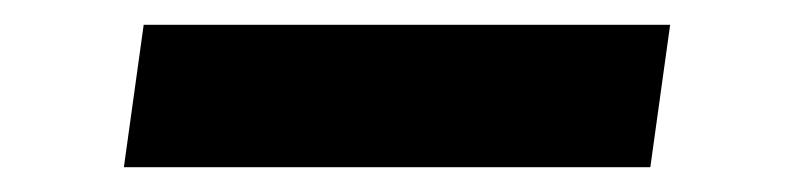

<svg xmlns="http://www.w3.org/2000/svg" viewBox="-20 -349 640 155"><path d="M80 -214 96 -329H521L505 -214Z"/></svg>

Font: Plus Jakarta Sans
Style: Bold Italic
Weight: 700
Italic angle: -8°
Designer: Gumpita Rahayu
Foundry: Tokotype
Version: Version 2.071; ttfautohint (v1.8.4.7-5d5b);gftools[0.9.29]